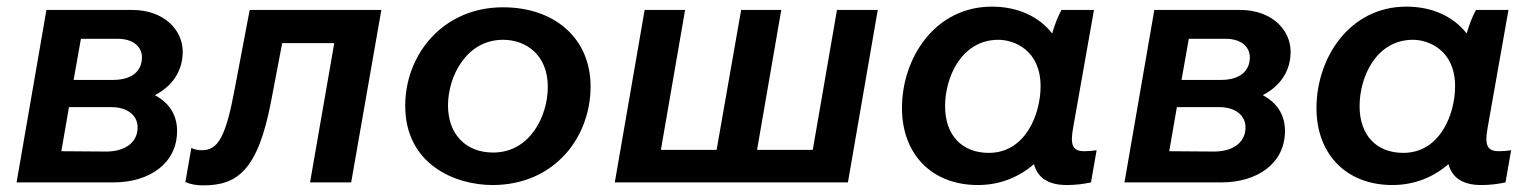

<svg xmlns="http://www.w3.org/2000/svg" viewBox="-20 -550 4631 579"><path d="M30 0H323C430 0 514 -57 514 -155C514 -204 490 -240 447 -263C501 -291 531 -337 531 -394C531 -461 473 -520 379 -520H120ZM165 -94 188 -227H315C367 -227 395 -200 395 -166C395 -116 351 -92 297 -93ZM202 -309 224 -433H335C382 -433 408 -409 408 -377C408 -335 377 -309 321 -309Z M593 9C695 9 758 -35 798 -247L831 -420H988L915 0H1039L1130 -520H733L688 -283C661 -136 637 -97 589 -97C578 -97 565 -99 557 -104L539 -1C555 6 572 9 593 9Z M1465 8C1652 8 1761 -136 1761 -289C1761 -435 1652 -528 1497 -528C1315 -528 1202 -385 1202 -231C1202 -54 1353 8 1465 8ZM1467 -90C1384 -90 1331 -146 1331 -232C1331 -319 1386 -430 1497 -430C1566 -430 1632 -385 1632 -288C1632 -201 1579 -90 1467 -90Z M2431 -98H2263L2336 -520H2215L2141 -98H1973L2046 -520H1924L1834 0H2537L2627 -520H2504Z M3197 8C3223 8 3248 5 3270 0L3287 -97C3275 -95 3263 -94 3250 -94C3214 -94 3207 -113 3216 -164L3279 -520H3181C3170 -500 3160 -474 3153 -449C3114 -499 3051 -530 2971 -530C2801 -530 2700 -377 2700 -224C2700 -86 2789 8 2929 8C2994 8 3052 -15 3098 -55C3109 -14 3141 8 3197 8ZM2991 -430C3038 -430 3118 -399 3118 -290C3118 -205 3072 -89 2962 -89C2880 -89 2830 -143 2830 -230C2830 -318 2880 -430 2991 -430Z M3371 0H3664C3771 0 3855 -57 3855 -155C3855 -204 3831 -240 3788 -263C3842 -291 3872 -337 3872 -394C3872 -461 3814 -520 3720 -520H3461ZM3506 -94 3529 -227H3656C3708 -227 3736 -200 3736 -166C3736 -116 3692 -92 3638 -93ZM3543 -309 3565 -433H3676C3723 -433 3749 -409 3749 -377C3749 -335 3718 -309 3662 -309Z M4447 8C4473 8 4498 5 4520 0L4537 -97C4525 -95 4513 -94 4500 -94C4464 -94 4457 -113 4466 -164L4529 -520H4431C4420 -500 4410 -474 4403 -449C4364 -499 4301 -530 4221 -530C4051 -530 3950 -377 3950 -224C3950 -86 4039 8 4179 8C4244 8 4302 -15 4348 -55C4359 -14 4391 8 4447 8ZM4241 -430C4288 -430 4368 -399 4368 -290C4368 -205 4322 -89 4212 -89C4130 -89 4080 -143 4080 -230C4080 -318 4130 -430 4241 -430Z"/></svg>

Font: Fixel Display SemiBold
Style: Italic
Weight: 600
Italic angle: -10°
Designer: AlfaBravo + MacPaw
Foundry: Kyrylo Tkachov, Marchela Mozhyna, Serhii Makarenko, Maria Weinstein, Zakhar Kryvoshyya
Version: Version 1.210;Glyphs 3.2 (3217)